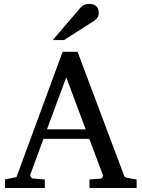

<svg xmlns="http://www.w3.org/2000/svg" viewBox="-20 -948 714 968"><path d="M314 -558.1 216.8 -295.9H412.1ZM431.2 0V-43L488.8 -47.9Q493.7 -47.9 497.1 -54.4Q500.5 -61 499 -64.9L430.2 -248H199.2L132.8 -67.9Q131.8 -64.9 132.8 -61.5Q133.8 -58.1 136.2 -54.9Q138.7 -51.8 141.6 -49.8Q144.5 -47.9 147 -47.9L206.1 -43V0H4.9V-43L63 -55.2L295.9 -687H371.1L603 -69.8Q606.4 -59.6 609.6 -56.2Q612.8 -52.7 624 -50.8L668.9 -43V0ZM478 -883.3Q478 -869.6 471.4 -859.9Q464.8 -850.1 455.1 -843.3L302.7 -746.1H246.1L378.9 -901.4Q384.8 -907.7 389.6 -912.8Q394.5 -918 400.4 -921.4Q406.2 -924.8 413.8 -926.5Q421.4 -928.2 432.1 -928.2Q445.3 -928.2 454.1 -924.1Q462.9 -919.9 468.3 -913.6Q473.6 -907.2 475.8 -899.2Q478 -891.1 478 -883.3Z"/></svg>

Font: Charis SIL Am
Style: Regular
Weight: 400
Foundry: SIL International
Version: Version 5.000